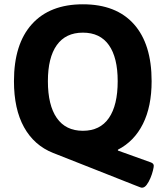

<svg xmlns="http://www.w3.org/2000/svg" viewBox="-20 -728 771 894"><path d="M641 146Q638 146 632.5 144Q627 142 608 134.5Q589 127 546 110Q503 93 426 62.5Q349 32 227 -16Q139 -51 92 -135.5Q45 -220 45 -350Q45 -523 128.5 -615.5Q212 -708 366 -708Q521 -708 603.5 -615.5Q686 -523 686 -350Q686 -232 645.5 -151Q605 -70 529 -31V-27L682 28Q696 33 696 44Q696 50 692 66.5Q688 83 680.5 101Q673 119 663 132.5Q653 146 641 146ZM366 -119Q446 -119 487 -178.5Q528 -238 528 -350Q528 -460 487 -518Q446 -576 366 -576Q286 -576 244.5 -518Q203 -460 203 -350Q203 -238 244.5 -178.5Q286 -119 366 -119Z"/></svg>

Font: Asap
Style: Bold
Weight: 700
Designer: Pablo Cosgaya
Foundry: Omnibus-Type
Version: Version 3.001; ttfautohint (v1.8.3)